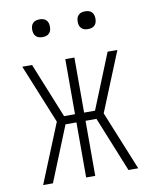

<svg xmlns="http://www.w3.org/2000/svg" viewBox="-81 -770 662 831"><g transform="rotate(-10 250.0 -354.5)"><path d="M459 0H416L318 -242H270V0H230V-242H182L84 0H41L147 -260L41 -520H84L182 -278H230V-520H270V-278H318L416 -520H459L353 -260ZM350 -631Q342 -631 334.5 -633Q327 -635 321 -641Q315 -647 313 -654.5Q311 -662 311 -670Q311 -678 313 -685.5Q315 -693 321 -699Q327 -705 334.5 -707Q342 -709 350 -709Q358 -709 365.5 -707Q373 -705 379 -699Q385 -693 387 -685.5Q389 -678 389 -670Q389 -662 387 -654.5Q385 -647 379 -641Q373 -635 365.5 -633Q358 -631 350 -631ZM150 -631Q142 -631 134.5 -633Q127 -635 121 -641Q115 -647 113 -654.5Q111 -662 111 -670Q111 -678 113 -685.5Q115 -693 121 -699Q127 -705 134.5 -707Q142 -709 150 -709Q158 -709 165.5 -707Q173 -705 179 -699Q185 -693 187 -685.5Q189 -678 189 -670Q189 -662 187 -654.5Q185 -647 179 -641Q173 -635 165.5 -633Q158 -631 150 -631Z"/></g></svg>

Font: Iosevka SS18 Extralight
Style: Regular
Weight: 200
Monospace: yes
Designer: Belleve Invis
Foundry: Belleve Invis
Version: Version 25.1.1; ttfautohint (v1.8.4)